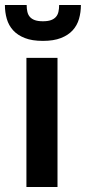

<svg xmlns="http://www.w3.org/2000/svg" viewBox="-40 -743 342 763"><path d="M0 0ZM188.5 -513V0H65V-513ZM130.5 -580.5Q87.5 -580.5 58.8 -591.8Q30 -603 12.2 -622.5Q-5.5 -642 -13 -668Q-20.5 -694 -20.5 -723H66Q66 -708 68.8 -696Q71.5 -684 78.8 -675.8Q86 -667.5 98.5 -663Q111 -658.5 130.5 -658.5Q150 -658.5 162.5 -663Q175 -667.5 182.2 -675.8Q189.5 -684 192.2 -696Q195 -708 195 -723H281.5Q281.5 -694 274 -668Q266.5 -642 248.8 -622.5Q231 -603 202 -591.8Q173 -580.5 130.5 -580.5Z"/></svg>

Font: Lato
Style: Bold
Weight: 700
Designer: Lukasz Dziedzic
Foundry: tyPoland Lukasz Dziedzic
Version: Version 2.007; 2014-02-27